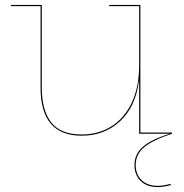

<svg xmlns="http://www.w3.org/2000/svg" viewBox="-20 -544 750 781"><path d="M532 127Q532 165 556 188.5Q580 212 622 212Q642 212 674 204L675 209Q643 217 622 217Q577 217 552 192Q527 167 527 127Q527 82 562.5 52Q598 22 668 1V0H546V-214H545Q531 -108 467.5 -50Q404 8 312 8Q145 8 145 -187V-519H24V-524H150V-187Q150 -95 188.5 -46Q227 3 312 3Q381 3 434 -30.5Q487 -64 516.5 -127.5Q546 -191 546 -278V-519H424V-524H551V-5H680V0Q603 25 567.5 54Q532 83 532 127Z"/></svg>

Font: Hepta Slab Hairline
Style: Regular
Weight: 400
Designer: Michael LaGattuta
Foundry: Michael LaGattuta
Version: Version 1.100; ttfautohint (v1.8) -l 8 -r 50 -G 200 -x 14 -D